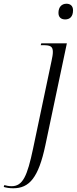

<svg xmlns="http://www.w3.org/2000/svg" viewBox="-153 -768 411 1028"><path d="M196 -664C220 -664 238 -678 238 -713C238 -737 223 -748 203 -748C178 -748 160 -731 160 -699C160 -675 175 -664 196 -664ZM-82 240C3 240 53 185 90 9L205 -536H68L65 -526H79C116 -526 130 -520 130 -490C130 -476 127 -461 123 -442L24 28C-7 175 -31 229 -91 229C-104 229 -121 226 -130 223L-133 233C-119 237 -103 240 -82 240Z"/></svg>

Font: Noto Serif Display Condensed Light
Style: Italic
Weight: 300
Width: 3
Italic angle: -12°
Designer: Monotype Design Team
Foundry: Monotype Imaging Inc.
Version: Version 2.009